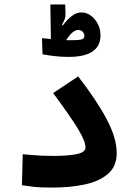

<svg xmlns="http://www.w3.org/2000/svg" viewBox="-20 -849 626 873"><path d="M218.8 3.9Q188.5 3.9 167 2.9Q145.5 2 125.5 -0.5Q105.5 -2.9 79.6 -6.8L83.5 -147.9Q108.9 -145.5 128.7 -143.8Q148.4 -142.1 170.7 -141.1Q192.9 -140.1 223.6 -140.1Q292.5 -140.1 330.6 -148.7Q368.7 -157.2 368.7 -178.2Q368.7 -207 334.7 -262.9Q300.8 -318.8 221.7 -425.8L335.4 -501.5Q419.9 -392.6 465.3 -306.6Q510.7 -220.7 510.7 -152.8Q510.7 -92.8 471.2 -58.6Q431.6 -24.4 365.5 -10.3Q299.3 3.9 218.8 3.9ZM292 -590.3Q258.3 -590.3 227.3 -594Q196.3 -597.7 173.3 -602.1L170.9 -675.3Q177.7 -674.8 188.5 -673.8Q199.2 -672.9 211.4 -671.4L209 -828.6H276.4L277.8 -787.6Q278.3 -772.9 274.2 -761.7Q270 -750.5 261.7 -736.8L266.1 -733.9Q286.1 -760.7 307.1 -776.6Q328.1 -792.5 350.6 -792.5Q373 -792.5 392.6 -778.3Q412.1 -764.2 424.6 -740.5Q437 -716.8 437 -688.5Q437 -590.3 292 -590.3ZM280.8 -666.5Q290 -666 296.4 -666Q337.4 -666 350.6 -669.7Q363.8 -673.3 363.8 -686Q363.8 -695.3 356.2 -704.1Q348.6 -712.9 335.9 -712.9Q324.7 -712.9 311.5 -703.1Q298.3 -693.4 280.8 -666.5Z"/></svg>

Font: Cascadia Code NF
Style: Bold
Weight: 700
Monospace: yes
Designer: Aaron Bell
Foundry: Saja Typeworks
Version: Version 2404.023; ttfautohint (v1.8.4)